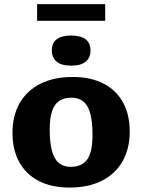

<svg xmlns="http://www.w3.org/2000/svg" viewBox="-20 -874 672 908"><path d="M314.5 -85Q349 -85 372 -99.8Q395 -114.5 406.2 -147.8Q417.5 -181 417.5 -235.5Q417.5 -297 407.2 -336Q397 -375 375 -393.5Q353 -412 318.5 -412Q283.5 -412 260.8 -397.2Q238 -382.5 226.5 -349.2Q215 -316 215 -261.5Q215 -200.5 225.5 -161.2Q236 -122 258 -103.5Q280 -85 314.5 -85ZM309.5 13Q224 13 163.8 -18Q103.5 -49 71.2 -107.2Q39 -165.5 39 -245Q39 -327 73.2 -386.5Q107.5 -446 171.2 -478Q235 -510 323.5 -510Q408.5 -510 469 -479Q529.5 -448 561.5 -390Q593.5 -332 593.5 -252Q593.5 -170 559.2 -110.5Q525 -51 461.2 -19Q397.5 13 309.5 13ZM316.5 -563.5Q270.5 -563.5 247.8 -582.5Q225 -601.5 225 -635.5Q225 -670 247.8 -688Q270.5 -706 316.5 -706Q362.5 -706 385.2 -688Q408 -670 408 -635.5Q408 -601.5 385.2 -582.5Q362.5 -563.5 316.5 -563.5ZM155.5 -775.5V-854.5H477.5V-775.5Z"/></svg>

Font: Newsreader 9pt
Style: Bold
Weight: 700
Designer: Hugues Gentile
Foundry: Production Type
Version: Version 1.003